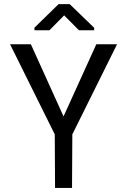

<svg xmlns="http://www.w3.org/2000/svg" viewBox="-20 -930 640 950"><path d="M294.4 -354 456.5 -710.9H559.1L337.9 -265.1L336.4 0H252.4L251 -265.1L29.8 -710.9H132.8ZM445.8 -780.3H370.6L297.4 -854L224.6 -780.3H150.4V-793L270 -909.7H324.7L445.8 -792.5Z"/></svg>

Font: RobotoMono-Regular
Style: Regular
Weight: 400
Designer: Google
Version: Version 2.000985; 2015; ttfautohint (v1.3)